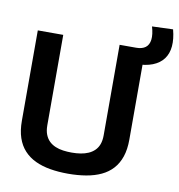

<svg xmlns="http://www.w3.org/2000/svg" viewBox="-90 -911 937 1003"><g transform="rotate(10 378.5 -409.0)"><path d="M52 -221V-700H187V-220Q187 -192 195 -171.5Q203 -151 217 -137.5Q231 -124 250 -116Q269 -108 291.5 -105Q314 -102 337 -102Q362 -102 384 -105.5Q406 -109 424.5 -117Q443 -125 457 -138.5Q471 -152 478.5 -172Q486 -192 486 -220V-700H622V-221Q622 -169 609 -130.5Q596 -92 571.5 -65Q547 -38 512 -21.5Q477 -5 432.5 2.5Q388 10 337 10Q286 10 242 2.5Q198 -5 163 -21.5Q128 -38 103 -65Q78 -92 65 -130.5Q52 -169 52 -221ZM565 -616V-700H574Q605 -700 623 -713.5Q641 -727 644.5 -755Q648 -783 636 -824L747 -828Q760 -779 756.5 -739.5Q753 -700 732.5 -672.5Q712 -645 675 -630.5Q638 -616 586 -616Z"/></g></svg>

Font: Georama ExtraCondensed Thin SemiBold
Style: Regular
Weight: 600
Version: Version 1.001